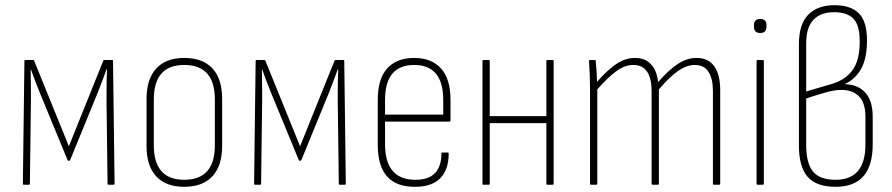

<svg xmlns="http://www.w3.org/2000/svg" viewBox="-20 -711 3435 739"><path d="M72 0Q68 0 68 -4L74 -476Q74 -480 78 -480H107Q111 -480 112 -476L245 -148L377 -476Q378 -480 382 -480H411Q415 -480 415 -476L421 -4Q421 0 417 0H398Q394 0 394 -4L390 -318Q390 -332 390 -355.5Q390 -379 390.5 -403Q391 -427 392 -444H390Q382 -421 373 -398Q364 -375 356 -354L250 -95Q248 -92 245 -92Q241 -92 240 -95L132 -357Q124 -377 115.5 -399Q107 -421 99 -444H98Q98 -428 98.5 -404.5Q99 -381 99 -358.5Q99 -336 99 -322L95 -4Q95 0 91 0Z M689 8Q619 8 581.5 -32Q544 -72 544 -149V-330Q544 -407 581.5 -447.5Q619 -488 689 -488Q760 -488 797.5 -448Q835 -408 835 -330V-149Q835 -73 797.5 -32.5Q760 8 689 8ZM689 -19Q807 -19 807 -152V-328Q807 -461 689 -461Q572 -461 572 -328V-152Q572 -19 689 -19Z M962 0Q958 0 958 -4L964 -476Q964 -480 968 -480H997Q1001 -480 1002 -476L1135 -148L1267 -476Q1268 -480 1272 -480H1301Q1305 -480 1305 -476L1311 -4Q1311 0 1307 0H1288Q1284 0 1284 -4L1280 -318Q1280 -332 1280 -355.5Q1280 -379 1280.5 -403Q1281 -427 1282 -444H1280Q1272 -421 1263 -398Q1254 -375 1246 -354L1140 -95Q1138 -92 1135 -92Q1131 -92 1130 -95L1022 -357Q1014 -377 1005.5 -399Q997 -421 989 -444H988Q988 -428 988.5 -404.5Q989 -381 989 -358.5Q989 -336 989 -322L985 -4Q985 0 981 0Z M1578 8Q1434 9 1434 -153V-326Q1434 -408 1470.5 -448Q1507 -488 1574 -488Q1641 -488 1677.5 -447.5Q1714 -407 1714 -327V-248Q1714 -243 1710 -243H1462V-156Q1462 -19 1579 -19Q1630 -19 1654.5 -45Q1679 -71 1679 -120Q1679 -124 1683 -124H1703Q1707 -124 1707 -120Q1707 -58 1674.5 -25Q1642 8 1578 8ZM1462 -270H1686V-326Q1686 -461 1574 -461Q1462 -461 1462 -326Z M1841 0Q1837 0 1837 -4V-476Q1837 -480 1841 -480H1861Q1865 -480 1865 -476V-264H2083V-476Q2083 -480 2087 -480H2106Q2111 -480 2111 -476V-4Q2111 0 2106 0H2087Q2083 0 2083 -4V-237H1865V-4Q1865 0 1861 0Z M2255 0Q2251 0 2251 -4V-368Q2251 -426 2247 -475Q2247 -480 2251 -480H2269Q2273 -480 2273 -476Q2277 -437 2278 -396Q2318 -442 2352.5 -465Q2387 -488 2424 -488Q2463 -488 2485.5 -464Q2508 -440 2513 -395Q2554 -442 2589 -465Q2624 -488 2661 -488Q2706 -488 2729 -456Q2752 -424 2752 -365V-4Q2752 0 2748 0H2729Q2724 0 2724 -4V-361Q2724 -408 2707 -434.5Q2690 -461 2654 -461Q2623 -461 2590 -438Q2557 -415 2516 -367V-4Q2516 0 2512 0H2492Q2488 0 2488 -4V-361Q2488 -408 2471 -434.5Q2454 -461 2417 -461Q2386 -461 2353.5 -438Q2321 -415 2279 -367V-4Q2279 0 2275 0Z M2896 0Q2892 0 2892 -4V-476Q2892 -480 2896 -480H2916Q2920 -480 2920 -476V-4Q2920 0 2916 0ZM2906 -584Q2882 -584 2882 -608V-615Q2882 -638 2906 -638Q2930 -638 2930 -615V-608Q2930 -584 2906 -584Z M3196 8Q3122 8 3088.5 -30.5Q3055 -69 3055 -151V-541Q3055 -618 3091 -654.5Q3127 -691 3192 -691Q3254 -691 3285.5 -660Q3317 -629 3317 -555Q3317 -488 3295.5 -448Q3274 -408 3233 -388V-387Q3284 -385 3311.5 -353.5Q3339 -322 3339 -262V-155Q3339 8 3196 8ZM3083 -359 3182 -388Q3235 -404 3262 -442Q3289 -480 3289 -551Q3289 -615 3264.5 -639.5Q3240 -664 3190 -664Q3139 -664 3111 -635Q3083 -606 3083 -543ZM3196 -19Q3311 -19 3311 -155V-261Q3311 -315 3286.5 -340Q3262 -365 3218 -365Q3191 -365 3153.5 -354Q3116 -343 3083 -332V-153Q3083 -83 3109 -51Q3135 -19 3196 -19Z"/></svg>

Font: Sofia Sans Cond ExtraLight
Style: Regular
Weight: 200
Width: 3
Designer: Botio Nikoltchev, Ani Petrova
Foundry: lettersoup
Version: Version 4.100; ttfautohint (v1.8.3)